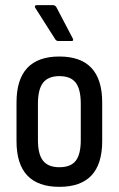

<svg xmlns="http://www.w3.org/2000/svg" viewBox="-20 -716 461 744"><path d="M210 8Q44 8 44 -169V-319Q44 -497 210 -497Q376 -497 376 -319V-169Q376 8 210 8ZM210 -68Q254 -68 273.5 -93Q293 -118 293 -173V-314Q293 -370 273.5 -395.5Q254 -421 210 -421Q167 -421 147 -395.5Q127 -370 127 -314V-173Q127 -118 147 -93Q167 -68 210 -68ZM207 -557Q198 -557 194 -564L117 -685Q114 -689 115.5 -692.5Q117 -696 122 -696H186Q193 -696 198 -689L262 -567Q267 -557 257 -557Z"/></svg>

Font: Sofia Sans Condensed Medium
Style: Regular
Weight: 500
Designer: Botio Nikoltchev, Ani Petrova
Foundry: lettersoup
Version: Version 4.101; ttfautohint (v1.8.4.7-5d5b)